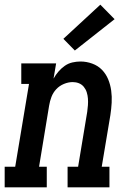

<svg xmlns="http://www.w3.org/2000/svg" viewBox="-42 -801 562 821"><path d="M-22 0V-88H23L82 -442H49V-530H198L187 -465Q196 -481 208 -495Q220 -509 235 -519.5Q250 -530 267.5 -534Q285 -538 302 -538Q328 -538 352.5 -529Q377 -520 394 -502.5Q411 -485 420.5 -462Q430 -439 433.5 -413.5Q437 -388 435.5 -361.5Q434 -335 430 -309L393 -88H426V0H247V-88H292L331 -323Q333 -337 334 -351.5Q335 -366 334 -379.5Q333 -393 329 -406Q325 -419 316.5 -429.5Q308 -440 295.5 -445Q283 -450 269 -450Q250 -450 231 -442Q212 -434 198.5 -419.5Q185 -405 178 -386.5Q171 -368 168 -349L125 -88H158V0ZM278 -585 229 -635 387 -781 448 -719Z"/></svg>

Font: Iosevka Slab Semibold Oblique
Style: Regular
Weight: 600
Italic angle: -9°
Monospace: yes
Designer: Belleve Invis
Foundry: Belleve Invis
Version: Version 11.1.1; ttfautohint (v1.8.3)